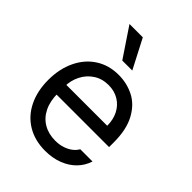

<svg xmlns="http://www.w3.org/2000/svg" viewBox="-221 -874 994 994"><g transform="rotate(45 276.5 -376.5)"><path d="M42 -260.7Q42 -341.8 72.3 -404.8Q102.5 -467.8 156.7 -502.4Q210.9 -537.1 282.2 -537.1Q342.8 -537.1 394.5 -510.7Q446.3 -484.4 478.5 -424.8Q510.7 -365.2 510.7 -272.5V-237.3H100.6V-308.6H425.8Q425.8 -353.5 408.2 -388.2Q390.6 -422.9 357.9 -442.9Q325.2 -462.9 282.2 -462.9Q235.4 -462.9 200.2 -439.9Q165 -417 145.5 -378.4Q126 -339.8 126 -295.9V-248Q126 -189.5 146.5 -147.9Q167 -106.4 204.1 -85Q241.2 -63.5 290 -63.5Q320.3 -63.5 344.7 -71.8Q369.1 -80.1 386.2 -93.3Q403.3 -106.4 413.1 -124H502.9Q490.2 -84 460.9 -53.7Q431.6 -23.4 387.7 -6.3Q343.8 10.7 290 10.7Q214.8 10.7 158.7 -22.9Q102.5 -56.6 72.3 -118.2Q42 -179.7 42 -260.7ZM134.8 -762.7H232.4L315.4 -602.5H242.2Z"/></g></svg>

Font: Pretendard Std Variable
Style: Regular
Weight: 400
Designer: Base glyphs from Inter by Rasmus Andersson; Hangeul glyphs from Noto Sans CJK(Source Han Sans) by Jang Soo-young and Kan
Foundry: Kil Hyung-jin
Version: Version 1.309;Glyphs 3.2 (3225)